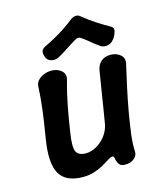

<svg xmlns="http://www.w3.org/2000/svg" viewBox="-112 -816 764 910"><g transform="rotate(-15 270.0 -360.5)"><path d="M451 -43Q453 -22 436 -7Q419 8 390 8Q371 8 363 -2Q355 -12 351 -27Q351 -37 347.5 -41.5Q344 -46 338 -45Q331 -44 317.5 -35Q304 -26 284.5 -15Q265 -4 239.5 4.5Q214 13 183 13Q99 13 69 -39Q39 -91 58 -207Q65 -249 71 -289.5Q77 -330 81.5 -370.5Q86 -411 88 -453Q88 -472 99.5 -485Q111 -498 129 -505.5Q147 -513 166 -513Q186 -513 201.5 -505.5Q217 -498 225 -485Q233 -472 228 -453Q219 -422 212 -391.5Q205 -361 199 -330.5Q193 -300 188 -269.5Q183 -239 178 -207Q167 -138 177.5 -115Q188 -92 225 -92Q252 -92 278.5 -107.5Q305 -123 324 -149Q343 -175 348 -207Q355 -249 361.5 -289.5Q368 -330 374.5 -371Q381 -412 388 -454Q392 -481 410 -497Q428 -513 456 -513Q485 -513 504.5 -497Q524 -481 518 -453Q506 -401 493.5 -343.5Q481 -286 471 -229.5Q461 -173 455 -125Q449 -77 451 -43ZM496 -640Q510 -632 504.5 -613.5Q499 -595 488 -580L486 -579Q479 -568 466.5 -563Q454 -558 442 -559Q430 -560 422 -566Q400 -581 383 -595.5Q366 -610 346 -624Q331 -636 313 -624Q289 -610 267.5 -595.5Q246 -581 219 -566Q204 -557 185.5 -559.5Q167 -562 159 -575L158 -576Q150 -591 150 -606Q150 -621 167 -630Q190 -641 218.5 -656.5Q247 -672 274 -690Q301 -708 319 -723Q334 -734 347 -734Q360 -734 370 -724Q399 -700 432.5 -678.5Q466 -657 496 -640Z"/></g></svg>

Font: Winky Sans Medium
Style: Italic
Weight: 500
Italic angle: -8.97852°
Designer: Simon Atzbach
Foundry: typofactur
Version: Version 1.205